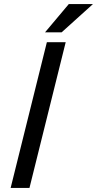

<svg xmlns="http://www.w3.org/2000/svg" viewBox="-20 -918 474 938"><path d="M32 0 209 -712H301L124 0ZM200 -760 316 -898H434L281 -760Z"/></svg>

Font: CST
Style: Italic
Weight: 400
Italic angle: -14°
Version: Version 1.00